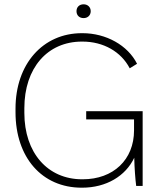

<svg xmlns="http://www.w3.org/2000/svg" viewBox="-20 -863 751 891"><path d="M368 -779C387 -779 401 -792 401 -811C401 -830 387 -843 368 -843C348 -843 335 -830 335 -811C335 -792 348 -779 368 -779ZM359 8H361C473 8 563 -46 603 -131C604 -83 608 -31 612 0H642V-347H380V-309H602V-258C602 -122 506 -31 364 -31H361C201 -31 93 -154 93 -339V-361C93 -547 200 -670 360 -670H363C460 -670 542 -623 582 -546L616 -567C573 -653 472 -709 363 -709H360C179 -709 52 -566 52 -359V-342C52 -132 175 8 359 8Z"/></svg>

Font: Fixel Text ExtraLight
Style: Regular
Weight: 200
Width: 4
Designer: AlfaBravo + MacPaw
Foundry: Kyrylo Tkachov, Marchela Mozhyna, Serhii Makarenko, Maria Weinstein, Zakhar Kryvoshyya
Version: Version 1.211